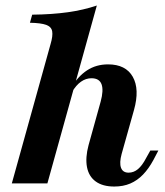

<svg xmlns="http://www.w3.org/2000/svg" viewBox="-20 -661 596 692"><path d="M22.6 0 162.1 -501.6Q171 -531.5 168.1 -548Q165.3 -564.5 146.4 -571.4Q127.4 -578.2 87.9 -579L96 -608.1Q167.7 -608.9 224.6 -616.9Q281.5 -625 329 -641.1L150.8 0ZM391.9 11.3Q350 11.3 325 -6.9Q300 -25 293.5 -58.9Q287.1 -92.7 299.2 -137.9L342.7 -294.4Q354 -335.5 346 -357.3Q337.9 -379 309.7 -379Q289.5 -379 271.8 -366.5Q254 -354 239.5 -329L235.5 -343.5Q260.5 -385.5 293.5 -407.3Q326.6 -429 369.4 -429Q433.1 -429 458.5 -384.3Q483.9 -339.5 462.9 -264.5L418.5 -106.5Q409.7 -74.2 416.1 -56.5Q422.6 -38.7 443.5 -38.7Q462.1 -38.7 477.4 -51.6Q492.7 -64.5 506.5 -91.1L521.8 -118.5H550.8L533.1 -84.7Q516.1 -53.2 495.6 -31.9Q475 -10.5 449.6 0.4Q424.2 11.3 391.9 11.3Z"/></svg>

Font: Playfair 5pt SemiExpanded Light ExtraBold
Style: Italic
Weight: 800
Italic angle: -15.6°
Version: Version 2.001;gftools[0.9.30]